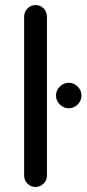

<svg xmlns="http://www.w3.org/2000/svg" viewBox="-20 -739 345 765"><path d="M76.2 -39.1V-672.9Q76.2 -691.4 89.4 -705.1Q102.5 -718.8 121.1 -718.8Q140.6 -718.8 153.8 -705.6Q167 -692.4 167 -672.9V-39.1Q167 -20.5 153.3 -7.3Q139.6 5.9 121.1 5.9Q102.5 5.9 89.4 -7.3Q76.2 -20.5 76.2 -39.1ZM203.1 -358.4Q203.1 -378.9 218.3 -394Q233.4 -409.2 253.9 -409.2Q274.4 -409.2 289.6 -394Q304.7 -378.9 304.7 -358.4Q304.7 -337.9 289.6 -322.8Q274.4 -307.6 253.9 -307.6Q233.4 -307.6 218.3 -322.8Q203.1 -337.9 203.1 -358.4Z"/></svg>

Font: FakePearl
Style: Regular
Weight: 400
Version: Version 1.2